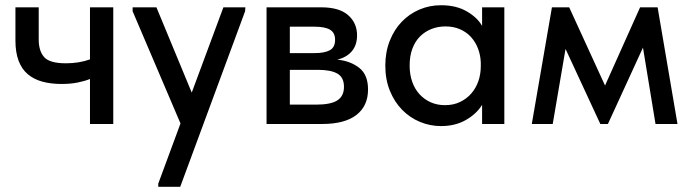

<svg xmlns="http://www.w3.org/2000/svg" viewBox="-20 -474 2646 734"><path d="M324 -172Q304 -164 277 -158.5Q250 -153 215 -153Q174 -153 141.5 -162Q109 -171 86 -190.5Q63 -210 51 -242Q39 -274 39 -319V-446H128V-323Q128 -279 149 -255.5Q170 -232 232 -232Q282 -232 324 -247V-446H413V0H324Z M585 228 670 -2 487 -431V-446H578L713 -120L834 -446H918L917 -431L669 240H585Z M999 -446H1208Q1277 -446 1311 -416Q1345 -386 1345 -339Q1345 -301 1324.5 -277.5Q1304 -254 1269 -246Q1320 -241 1353.5 -214.5Q1387 -188 1387 -132Q1387 -69 1342.5 -34.5Q1298 0 1211 0H999ZM1088 -207V-74H1188Q1245 -74 1270 -90.5Q1295 -107 1295 -142Q1295 -178 1270 -192.5Q1245 -207 1196 -207ZM1088 -372V-271H1183Q1221 -271 1241 -282Q1261 -293 1261 -322Q1261 -349 1241.5 -360.5Q1222 -372 1182 -372Z M1666 8Q1624 8 1585.5 -8Q1547 -24 1517.5 -54Q1488 -84 1470.5 -127Q1453 -170 1453 -223Q1453 -275 1470 -318Q1487 -361 1516 -391Q1545 -421 1583.5 -437.5Q1622 -454 1666 -454Q1724 -454 1764.5 -430.5Q1805 -407 1823 -375V-446H1908V0H1823V-73Q1801 -38 1760.5 -15Q1720 8 1666 8ZM1681 -72Q1714 -72 1739.5 -84.5Q1765 -97 1782.5 -117.5Q1800 -138 1809 -164.5Q1818 -191 1818 -220V-235Q1817 -263 1807.5 -288Q1798 -313 1781 -332Q1764 -351 1739 -362Q1714 -373 1683 -373Q1654 -373 1629 -363Q1604 -353 1585.5 -334.5Q1567 -316 1556.5 -288Q1546 -260 1546 -224Q1546 -189 1556 -161Q1566 -133 1584 -113.5Q1602 -94 1626.5 -83Q1651 -72 1681 -72Z M2090 -446H2156L2293 -147L2427 -446H2494L2570 0H2486L2438 -292L2304 0H2275L2142 -287L2093 0H2013Z"/></svg>

Font: Tilda Sans Medium
Style: Regular
Weight: 500
Designer: ParaType Ltd
Foundry: ParaType Ltd
Version: Version 1.009